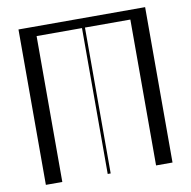

<svg xmlns="http://www.w3.org/2000/svg" viewBox="-85 -869 950 954"><g transform="rotate(-10 389.5 -392.0)"><path d="M70 -784H709V0H626V-736H397V0H382V-736H153V0H70Z"/></g></svg>

Font: Facade Sud
Style: Regular
Weight: 100
Designer: Éléonore Fines
Foundry: Velvetyne Type Foundry
Version: Version 1.001;Glyphs 3.2 (3202)